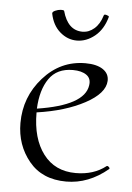

<svg xmlns="http://www.w3.org/2000/svg" viewBox="-47 -611 454 660"><g transform="rotate(5 180.5 -281.5)"><path d="M200 -474Q168 -474 142 -496.5Q116 -519 108 -559Q107 -565 117 -569.5Q127 -574 136.5 -574.5Q146 -575 148 -572Q166 -506 217 -506Q239 -506 257.5 -522Q276 -538 285 -568Q286 -573 294.5 -570.5Q303 -568 303 -565Q291 -521 262 -497.5Q233 -474 200 -474ZM340 -53Q343 -55 347.5 -51Q352 -47 350 -44Q283 12 206 12Q123 12 77.5 -43.5Q32 -99 32 -175Q32 -265 91.5 -332Q151 -399 237 -399Q276 -399 297.5 -384.5Q319 -370 318 -345Q316 -302 249 -266Q182 -230 84 -216V-215Q84 -126 124 -73Q164 -20 236 -20Q298 -20 340 -53ZM196 -372Q141 -372 114 -333Q87 -294 84 -229Q246 -254 256 -324Q260 -348 243 -360Q226 -372 196 -372Z"/></g></svg>

Font: Cormorant Upright Light
Style: Regular
Weight: 300
Designer: Christian Thalmann (Catharsis Fonts)
Foundry: Catharsis Fonts
Version: Version 3.302;PS 003.302;hotconv 1.0.88;makeotf.lib2.5.64775